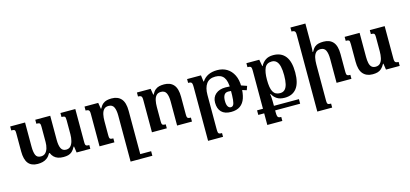

<svg xmlns="http://www.w3.org/2000/svg" viewBox="-79 -1364 4771 2233"><g transform="rotate(-15 2307.0 -247.5)"><path d="M630 -492H809V-92Q809 -73 812.5 -62.5Q816 -52 826 -48.5Q836 -45 858 -45V0H693L682 -75H677Q658 -38 637 -19.5Q616 -1 591 5.5Q566 12 534 12Q497 12 468.5 2.5Q440 -7 420 -27Q400 -47 389 -75H381Q362 -40 337 -21Q312 -2 283.5 5Q255 12 224 12Q148 12 110.5 -34.5Q73 -81 73 -179V-396Q73 -418 70 -428Q67 -438 57 -441Q47 -444 25 -444V-492H204V-201Q204 -135 219.5 -99Q235 -63 281 -63Q315 -63 335.5 -83Q356 -103 366 -137Q376 -171 376 -210V-391Q376 -414 373 -425.5Q370 -437 359.5 -440.5Q349 -444 327 -444V-492H507V-201Q507 -135 524.5 -99Q542 -63 585 -63Q619 -63 639 -85Q659 -107 668.5 -144Q678 -181 678 -223V-391Q678 -412 675.5 -424Q673 -436 662.5 -440Q652 -444 630 -444Z M1248 -502Q1323 -502 1363 -456Q1403 -410 1403 -311V265H1272V-289Q1272 -354 1254.5 -390.5Q1237 -427 1191 -427Q1154 -427 1134.5 -405Q1115 -383 1107.5 -347Q1100 -311 1100 -269V-100Q1100 -78 1103 -66.5Q1106 -55 1116.5 -51.5Q1127 -48 1148 -48V0H969V-392Q969 -414 964.5 -425Q960 -436 949.5 -440Q939 -444 920 -444V-492H1085L1097 -418H1101Q1121 -455 1142.5 -472.5Q1164 -490 1190 -496Q1216 -502 1248 -502ZM1298 265V210H1534V265Z M2082 -48V0H1903V-289Q1903 -354 1885.5 -390.5Q1868 -427 1822 -427Q1785 -427 1765.5 -405Q1746 -383 1738.5 -347Q1731 -311 1731 -269V-100Q1731 -78 1734 -66.5Q1737 -55 1747.5 -51.5Q1758 -48 1779 -48V0H1600V-392Q1600 -414 1595.5 -425Q1591 -436 1580.5 -440Q1570 -444 1551 -444V-492H1716L1728 -418H1732Q1752 -455 1773.5 -472.5Q1795 -490 1821 -496Q1847 -502 1879 -502Q1954 -502 1994 -456Q2034 -410 2034 -311V-102Q2034 -79 2037 -67.5Q2040 -56 2050.5 -52Q2061 -48 2082 -48Z M2205 265V-381Q2205 -410 2201.5 -423.5Q2198 -437 2187.5 -441.5Q2177 -446 2155 -446V-492H2322L2332 -415H2337Q2365 -458 2410.5 -480Q2456 -502 2518 -502Q2585 -502 2635 -471.5Q2685 -441 2713.5 -383.5Q2742 -326 2742 -244Q2742 -164 2723 -107Q2704 -50 2662 -20Q2620 10 2552 10Q2476 10 2437 -29.5Q2398 -69 2398 -142Q2398 -207 2442 -245Q2486 -283 2561 -283Q2627 -283 2689 -270.5Q2751 -258 2809 -235L2792 -187Q2737 -207 2679.5 -217.5Q2622 -228 2580 -228Q2545 -228 2529.5 -203Q2514 -178 2514 -134Q2514 -88 2527.5 -66Q2541 -44 2563 -44Q2582 -44 2593 -60.5Q2604 -77 2608.5 -120.5Q2613 -164 2613 -246Q2613 -346 2580.5 -390.5Q2548 -435 2478 -435Q2405 -435 2370.5 -386.5Q2336 -338 2336 -253V156Q2336 185 2339 198.5Q2342 212 2352.5 216Q2363 220 2385 220V265Z M3193 -502Q3289 -502 3339.5 -437.5Q3390 -373 3390 -242Q3390 -114 3340.5 -51Q3291 12 3198 12Q3140 12 3104.5 -11Q3069 -34 3049 -73H3043Q3046 -58 3047.5 -35.5Q3049 -13 3049.5 9.5Q3050 32 3050 49V150Q3050 180 3054.5 194.5Q3059 209 3070.5 213Q3082 217 3099 217V265H2918V-387Q2918 -412 2914.5 -424Q2911 -436 2900.5 -440Q2890 -444 2869 -444V-492H3024L3039 -411H3043Q3063 -451 3099 -476.5Q3135 -502 3193 -502ZM3159 -54Q3194 -54 3215.5 -75Q3237 -96 3247 -138Q3257 -180 3257 -243Q3257 -306 3247 -348.5Q3237 -391 3215 -413Q3193 -435 3158 -435Q3096 -435 3073 -385Q3050 -335 3050 -244Q3050 -194 3056 -158Q3062 -122 3075 -99Q3088 -76 3108.5 -65Q3129 -54 3159 -54ZM2847 125V70H3351V125Z M4002 -48V0H3823V-289Q3823 -354 3805.5 -390.5Q3788 -427 3742 -427Q3705 -427 3685.5 -405Q3666 -383 3658.5 -347Q3651 -311 3651 -269V165Q3651 187 3654 198.5Q3657 210 3667.5 213.5Q3678 217 3699 217V265H3520V-660Q3520 -682 3515.5 -693Q3511 -704 3500.5 -708Q3490 -712 3471 -712V-760H3651V-492Q3651 -473 3650 -454.5Q3649 -436 3647 -418H3652Q3672 -456 3693.5 -473.5Q3715 -491 3741 -496.5Q3767 -502 3799 -502Q3874 -502 3914 -456Q3954 -410 3954 -311V-102Q3954 -79 3957 -67.5Q3960 -56 3970.5 -52Q3981 -48 4002 -48Z M4256 13Q4182 13 4141 -33.5Q4100 -80 4100 -181V-390Q4100 -413 4097.5 -424.5Q4095 -436 4085 -440Q4075 -444 4052 -444V-492H4232V-203Q4232 -159 4239 -127.5Q4246 -96 4263.5 -79.5Q4281 -63 4312 -63Q4347 -63 4367 -85Q4387 -107 4395 -144Q4403 -181 4403 -223V-392Q4403 -414 4400 -425.5Q4397 -437 4387 -440.5Q4377 -444 4355 -444V-492H4534V-100Q4534 -78 4538.5 -67Q4543 -56 4553.5 -52Q4564 -48 4583 -48V0H4418L4407 -74H4402Q4383 -39 4362 -20Q4341 -1 4315 6Q4289 13 4256 13Z"/></g></svg>

Font: Noto Serif Armenian SemiBold
Style: Regular
Weight: 600
Version: Version 2.007